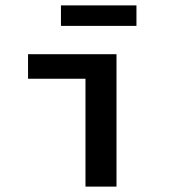

<svg xmlns="http://www.w3.org/2000/svg" viewBox="-20 -692 640 712"><path d="M297 0V-400H84V-491H412V0ZM206 -596V-672H486V-596Z"/></svg>

Font: Source Code Pro SemiBold
Style: Regular
Weight: 600
Monospace: yes
Designer: Paul D. Hunt, Teo Tuominen
Foundry: Adobe Systems Incorporated
Version: Version 1.018;hotconv 1.0.116;makeotfexe 2.5.65601